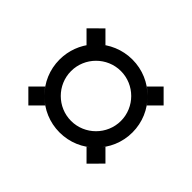

<svg xmlns="http://www.w3.org/2000/svg" viewBox="-89 -631 638 638"><g transform="rotate(-45 230.0 -312.0)"><path d="M88.4 -214.8 48.8 -175.3 93.3 -130.9 132.8 -170.4C124.5 -176.8 116.2 -183.6 108.9 -190.9C101.6 -198.2 94.7 -206.5 88.4 -214.8ZM48.8 -448.7 88.4 -409.2C94.7 -418 101.6 -425.8 108.9 -433.1C116.2 -440.9 124.5 -447.8 132.8 -453.6L93.3 -493.2ZM58.6 -312C58.6 -264.6 77.6 -221.7 108.9 -190.9C139.6 -159.7 182.6 -140.6 230 -140.6C277.3 -140.6 320.3 -159.7 351.1 -190.9C382.3 -221.7 401.4 -264.6 401.4 -312C401.4 -359.4 382.3 -401.9 352.1 -433.1C358.9 -425.8 365.7 -418 371.6 -409.2L411.1 -448.7L366.7 -493.2L327.1 -453.6C332 -450.2 336.9 -446.3 341.8 -442.4C312 -467.8 272.9 -483.4 230 -483.4C182.6 -483.4 139.6 -464.4 108.9 -433.1C77.6 -402.3 58.6 -359.4 58.6 -312ZM112.8 -312C112.8 -376.5 165.5 -429.2 230 -429.2C294.4 -429.2 347.2 -376.5 347.2 -312C347.2 -247.6 294.4 -194.8 230 -194.8C165.5 -194.8 112.8 -247.6 112.8 -312ZM327.1 -170.4 366.7 -130.9 411.1 -175.3 371.6 -214.8C365.7 -206.5 358.9 -198.2 351.1 -190.9C343.8 -183.6 335.9 -176.8 327.1 -170.4Z"/></g></svg>

Font: Wand UI Pro Bold
Style: Regular
Weight: 700
Designer: Andreas Faust
Version: Version 1.003;FEAKit 1.0